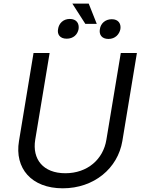

<svg xmlns="http://www.w3.org/2000/svg" viewBox="-20 -1017 781 1050"><path d="M640.6 -727.3 561.8 -252.8C544.7 -146.3 458.8 -69.6 337.4 -69.6C215.9 -69.6 155.5 -146.3 172.6 -252.8L251.4 -727.3H163.4L83.8 -245.7C58.9 -96.6 152 12.8 323.2 12.8C494.3 12.8 624.3 -96.6 649.1 -245.7L728.7 -727.3ZM297.6 -858C291.9 -829.5 307.5 -805.4 344.5 -805.4C381.4 -805.4 404.1 -828.1 409.8 -858C414.1 -889.2 398.4 -913.4 361.5 -913.4C326 -913.4 301.8 -889.2 297.6 -858ZM375.7 -997.2 446.7 -886.4H509.2L465.2 -997.2ZM526.3 -858C520.6 -828.1 536.2 -804 573.2 -804C610.1 -804 632.8 -829.5 638.5 -858C642.8 -887.8 627.1 -911.9 591.6 -911.9C554.7 -911.9 530.5 -887.8 526.3 -858Z"/></svg>

Font: Margiela Sans
Style: Italic
Weight: 400
Italic angle: -9.39999°
Designer: Stefan Endress, Andreas Faust
Version: Version 1.100;FEAKit 1.0